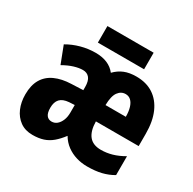

<svg xmlns="http://www.w3.org/2000/svg" viewBox="-160 -888 1073 1065"><g transform="rotate(30 377.0 -355.5)"><path d="M514 -559Q578 -559 623 -529.5Q668 -500 692.5 -444.5Q717 -389 717 -309V-231H443Q444 -170 469 -139Q494 -108 545 -108Q581 -108 616 -118Q651 -128 689 -150V-29Q655 -9 616 0.5Q577 10 525 10Q489 10 455.5 0Q422 -10 394 -30.5Q366 -51 347 -83Q323 -51 298 -30Q273 -9 243.5 0.5Q214 10 175 10Q128 10 95.5 -13.5Q63 -37 46 -76.5Q29 -116 29 -165Q29 -224 51.5 -262.5Q74 -301 117.5 -321Q161 -341 222 -343L296 -346V-367Q296 -405 281 -423.5Q266 -442 239 -442Q214 -442 183 -432.5Q152 -423 117 -403L75 -512Q114 -535 159.5 -547.5Q205 -560 253 -560Q295 -560 327 -546.5Q359 -533 380 -506Q406 -533 438 -546Q470 -559 514 -559ZM261 -249Q222 -246 204 -226.5Q186 -207 186 -170Q186 -138 197.5 -122.5Q209 -107 230 -107Q249 -107 263.5 -119Q278 -131 287 -152.5Q296 -174 296 -203V-251ZM511 -445Q482 -445 463.5 -419.5Q445 -394 444 -336H574Q574 -370 566.5 -394.5Q559 -419 545 -432Q531 -445 511 -445ZM530 -721V-615H234V-721Z"/></g></svg>

Font: Noto Sans Display Condensed ExtraBold
Style: Regular
Weight: 800
Width: 3
Designer: Monotype Design Team
Foundry: Monotype Imaging Inc.
Version: Version 2.003